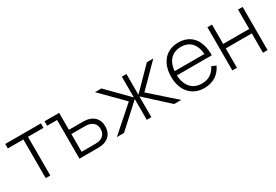

<svg xmlns="http://www.w3.org/2000/svg" viewBox="35 -1310 2993 2080"><g transform="rotate(-30 1532.0 -270.0)"><path d="M219.5 0V-484H25V-540H471.5V-484H277V0Z M641.5 -484H516.5V-540H699V-328H878.5Q922.5 -328 956.2 -316Q990 -304 1013 -282.5Q1036 -261 1047.8 -230.8Q1059.5 -200.5 1059.5 -164Q1059.5 -127.5 1047.8 -97.2Q1036 -67 1013 -45.5Q990 -24 956.2 -12Q922.5 0 878.5 0H641.5ZM873.5 -53Q906 -53 930 -61.2Q954 -69.5 969.8 -84.2Q985.5 -99 993.5 -119.2Q1001.5 -139.5 1001.5 -164Q1001.5 -188.5 993.5 -208.8Q985.5 -229 969.8 -243.8Q954 -258.5 930 -266.8Q906 -275 873.5 -275H699V-53Z M1483.5 -260 1199 0H1109.5L1415 -270L1147.5 -540H1228L1483.5 -280V-540H1541V-280L1796.5 -540H1877L1609.5 -270L1915 0H1825.5L1541 -260V0H1483.5Z M2199.5 -41Q2265.5 -41 2309 -70.8Q2352.5 -100.5 2379 -154L2432 -131Q2399 -60 2339.2 -22.5Q2279.5 15 2199.5 15Q2141.5 15 2094.5 -5Q2047.5 -25 2014.2 -62Q1981 -99 1963 -151.8Q1945 -204.5 1945 -270Q1945 -336 1962.5 -388.8Q1980 -441.5 2012.8 -478.5Q2045.5 -515.5 2092 -535.2Q2138.5 -555 2196.5 -555Q2256 -555 2302.2 -534.5Q2348.5 -514 2380.2 -475.2Q2412 -436.5 2428.2 -380.5Q2444.5 -324.5 2443.5 -253.5H2007Q2009 -203.5 2023.2 -164Q2037.5 -124.5 2062.2 -97Q2087 -69.5 2121.8 -55.2Q2156.5 -41 2199.5 -41ZM2381.5 -305.5Q2373.5 -400 2326.2 -450Q2279 -500 2196.5 -500Q2155.5 -500 2122.2 -486.8Q2089 -473.5 2065 -448.5Q2041 -423.5 2026.5 -387.5Q2012 -351.5 2008 -305.5Z M2554 0V-540H2611.5V-298H2937V-540H2994.5V0H2937V-242H2611.5V0Z"/></g></svg>

Font: Vela Sans Light
Style: Regular
Weight: 300
Designer: Principal design: Mikhail Sharanda - project Manrope.
Design modification: Ravid Balaliev
Foundry: Mikhail Sharanda
Version: Version 1.001